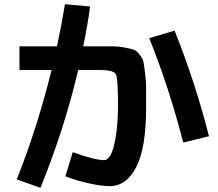

<svg xmlns="http://www.w3.org/2000/svg" viewBox="-20 -841 1040 916"><path d="M292 0 327 -115Q433 -77 477 -77Q494 -77 508 -102Q522 -127 532.5 -190.5Q543 -254 543 -347Q543 -467 532.5 -487Q522 -507 457 -507H353Q287 -225 173 55L60 15Q160 -238 226 -507H73V-620H252Q275 -729 290 -821L410 -810Q397 -716 377 -620H443Q494 -620 519.5 -620Q545 -620 576 -614Q607 -608 618.5 -604Q630 -600 645.5 -581Q661 -562 664 -547Q667 -532 672 -493.5Q677 -455 677 -423Q677 -391 677 -327Q677 -135 630 -44Q583 47 503 47Q464 47 403 33.5Q342 20 292 0ZM692 -659 813 -695Q913 -444 977 -191L854 -161Q788 -420 692 -659Z"/></svg>

Font: Mplus 1p Bold
Style: Bold
Weight: 700
Version: Version 1.061